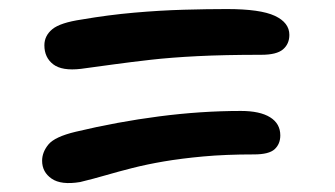

<svg xmlns="http://www.w3.org/2000/svg" viewBox="-20 -543 740 424"><path d="M157 -141Q115 -134 94 -148.5Q73 -163 73 -188Q73 -207 87 -224Q101 -241 147 -252Q239 -274 331.5 -286Q424 -298 512 -298Q554 -298 576.5 -284Q599 -270 599 -244Q599 -225 586.5 -213.5Q574 -202 541 -202Q478 -202 429 -197.5Q380 -193 342 -186.5Q304 -180 272.5 -172Q241 -164 213.5 -156Q186 -148 157 -141ZM159 -391Q117 -386 97.5 -401Q78 -416 78 -443Q78 -464 95.5 -478.5Q113 -493 161 -500Q219 -510 276 -515Q333 -520 385.5 -521.5Q438 -523 481 -523Q555 -523 587 -508Q619 -493 619 -466Q619 -446 605 -434Q591 -422 557 -422Q475 -422 416 -419Q357 -416 313 -411Q269 -406 232.5 -401Q196 -396 159 -391Z"/></svg>

Font: Shantell Sans Light Medium
Style: Regular
Weight: 500
Version: Version 1.008;[ac192a2d6]